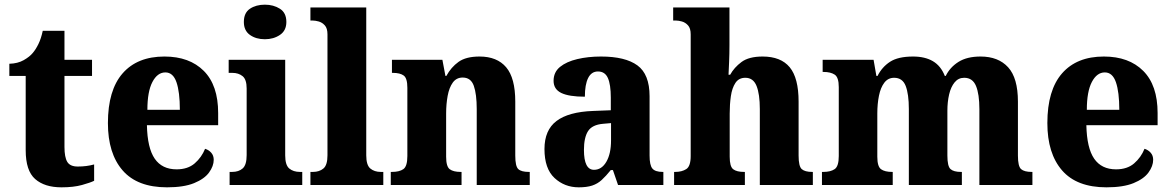

<svg xmlns="http://www.w3.org/2000/svg" viewBox="-20 -792 5012 822"><path d="M243 10Q171 10 130.5 -25.5Q90 -61 90 -149V-467H20V-519Q56 -520 81.5 -534.5Q107 -549 120 -565Q133 -580 144.5 -603.5Q156 -627 163 -660H256V-536H374V-467H256V-163Q256 -119 268 -99Q280 -79 313 -79Q351 -79 383 -88V-18Q367 -10 331 0Q295 10 243 10Z M695 10Q568 10 505 -62.5Q442 -135 442 -265Q442 -406 505 -478Q568 -550 684 -550Q791 -550 852.5 -488.5Q914 -427 914 -308V-256H609Q611 -158 642.5 -112.5Q674 -67 736 -67Q784 -67 813.5 -92.5Q843 -118 858 -155Q874 -150 884.5 -138Q895 -126 895 -108Q895 -81 875 -53.5Q855 -26 811 -8Q767 10 695 10ZM750 -322Q750 -398 735.5 -440Q721 -482 688 -482Q654 -482 632.5 -441Q611 -400 611 -322Z M1114 -624Q1076 -624 1050 -642.5Q1024 -661 1024 -698Q1024 -737 1050 -754.5Q1076 -772 1114 -772Q1151 -772 1178.5 -754.5Q1206 -737 1206 -698Q1206 -661 1178.5 -642.5Q1151 -624 1114 -624ZM963 0V-56H974Q1002 -56 1019 -71Q1036 -86 1036 -128V-413Q1036 -452 1018.5 -466Q1001 -480 975 -480H959V-536H1201V-127Q1201 -85 1218.5 -70.5Q1236 -56 1264 -56H1274V0Z M1309 0V-56H1320Q1347 -56 1364.5 -70.5Q1382 -85 1382 -127V-645Q1382 -671 1370.5 -683.5Q1359 -696 1344.5 -700Q1330 -704 1320 -704H1309V-760H1548V-127Q1548 -85 1565.5 -70.5Q1583 -56 1610 -56H1621V0Z M1653 0V-56H1658Q1690 -56 1707 -68Q1724 -80 1724 -124V-416Q1724 -457 1708.5 -468.5Q1693 -480 1662 -480H1658V-536H1874L1887 -467H1891Q1911 -504 1943 -527Q1975 -550 2033 -550Q2108 -550 2147 -504Q2186 -458 2186 -357V-126Q2186 -80 2199 -68Q2212 -56 2244 -56H2248V0H2021V-325Q2021 -389 2008.5 -424.5Q1996 -460 1961 -460Q1934 -460 1918.5 -438.5Q1903 -417 1896.5 -381.5Q1890 -346 1890 -306V-121Q1890 -79 1905.5 -67.5Q1921 -56 1952 -56H1956V0Z M2458 10Q2397 10 2354 -30Q2311 -70 2311 -154Q2311 -235 2362.5 -274Q2414 -313 2519 -317L2595 -320V-374Q2595 -430 2582.5 -458Q2570 -486 2540 -486Q2512 -486 2498 -458Q2484 -430 2484 -378Q2416 -378 2383 -394Q2350 -410 2350 -446Q2350 -483 2377.5 -505.5Q2405 -528 2451.5 -539Q2498 -550 2553 -550Q2657 -550 2709 -512Q2761 -474 2761 -380V-126Q2761 -85 2773 -70.5Q2785 -56 2817 -56H2820V0H2626L2604 -64H2595Q2574 -38 2556 -21.5Q2538 -5 2515 2.5Q2492 10 2458 10ZM2523 -65Q2556 -65 2576 -99.5Q2596 -134 2596 -191V-265L2562 -262Q2515 -258 2497.5 -230.5Q2480 -203 2480 -150Q2480 -65 2523 -65Z M2866 0V-56H2871Q2899 -56 2918 -68Q2937 -80 2937 -124V-645Q2937 -671 2925.5 -683.5Q2914 -696 2899.5 -700Q2885 -704 2875 -704H2862V-760H3103V-599Q3103 -562 3101.5 -527Q3100 -492 3099 -472H3106Q3123 -503 3154.5 -526.5Q3186 -550 3245 -550Q3323 -550 3361 -504Q3399 -458 3399 -357V-126Q3399 -80 3412.5 -68Q3426 -56 3457 -56H3460V0H3233V-325Q3233 -389 3219 -424Q3205 -459 3171 -459Q3143 -459 3128.5 -437Q3114 -415 3109 -380Q3104 -345 3104 -306V-121Q3104 -79 3119 -67.5Q3134 -56 3165 -56H3169V0Z M3499 0V-56H3505Q3536 -56 3553.5 -68Q3571 -80 3571 -124V-419Q3571 -461 3553.5 -472.5Q3536 -484 3506 -484H3502V-536H3720L3732 -467H3737Q3756 -505 3790.5 -527.5Q3825 -550 3889 -550Q3940 -550 3974 -530Q4008 -510 4025 -467H4029Q4047 -504 4083.5 -527Q4120 -550 4178 -550Q4254 -550 4296 -504Q4338 -458 4338 -357V-126Q4338 -80 4351.5 -68Q4365 -56 4397 -56H4400V0H4173V-325Q4173 -389 4158.5 -424Q4144 -459 4108 -459Q4083 -459 4067 -439.5Q4051 -420 4043.5 -388Q4036 -356 4036 -318V-126Q4036 -80 4049.5 -68Q4063 -56 4094 -56H4098V0H3871V-325Q3871 -389 3857.5 -424Q3844 -459 3808 -459Q3782 -459 3766 -438Q3750 -417 3743 -382Q3736 -347 3736 -306V-121Q3736 -79 3752 -67.5Q3768 -56 3799 -56H3802V0Z M4717 10Q4590 10 4527 -62.5Q4464 -135 4464 -265Q4464 -406 4527 -478Q4590 -550 4706 -550Q4813 -550 4874.5 -488.5Q4936 -427 4936 -308V-256H4631Q4633 -158 4664.5 -112.5Q4696 -67 4758 -67Q4806 -67 4835.5 -92.5Q4865 -118 4880 -155Q4896 -150 4906.5 -138Q4917 -126 4917 -108Q4917 -81 4897 -53.5Q4877 -26 4833 -8Q4789 10 4717 10ZM4772 -322Q4772 -398 4757.5 -440Q4743 -482 4710 -482Q4676 -482 4654.5 -441Q4633 -400 4633 -322Z"/></svg>

Font: Noto Serif Ethiopic SemiCondensed ExtraBold
Style: Regular
Weight: 800
Width: 4
Designer: Monotype Design Team
Foundry: Monotype Imaging Inc.
Version: Version 2.102; ttfautohint (v1.8.4.7-5d5b)